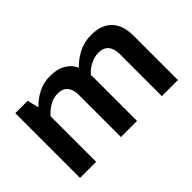

<svg xmlns="http://www.w3.org/2000/svg" viewBox="-76 -740 996 996"><g transform="rotate(-45 422.0 -242.0)"><path d="M181 0H63V-475H154L169 -412Q202 -445 240 -464.5Q278 -484 328 -484Q378 -484 412 -464.5Q446 -445 463 -409Q497 -444 538 -464Q579 -484 628 -484Q703 -484 742 -443Q781 -402 781 -326V0H663V-310Q663 -348 645 -370Q627 -392 590 -392Q561 -392 532 -378Q503 -364 480 -338Q481 -331 481 -325.5Q481 -320 481 -313V0H363V-310Q363 -348 345 -370Q327 -392 290 -392Q261 -392 232.5 -376.5Q204 -361 181 -334Z"/></g></svg>

Font: Mukta Vaani SemiBold
Style: Regular
Weight: 600
Designer: Noopur Datye, Girish Dalvi, Yashodeep Gholap, Pallavi Karambelkar
Foundry: Ek Type
Version: Version 2.538;PS 1.000;hotconv 16.6.51;makeotf.lib2.5.65220;